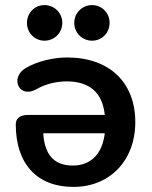

<svg xmlns="http://www.w3.org/2000/svg" viewBox="-20 -725 597 755"><path d="M269 10C412 10 512 -94 512 -245C512 -401 410 -499 244 -499C192 -499 126 -485 79 -456C19 -419 54 -336 123 -374C162 -397 208 -405 242 -405C332 -405 383 -361 392 -273H90C59 -273 42 -260 42 -236C42 -81 125 10 269 10ZM155 -565C194 -565 225 -596 225 -635C225 -674 194 -705 155 -705C116 -705 86 -674 86 -635C86 -596 116 -565 155 -565ZM342 -565C381 -565 411 -596 411 -635C411 -674 381 -705 342 -705C303 -705 272 -674 272 -635C272 -596 303 -565 342 -565ZM150 -201H392C383 -123 340 -74 266 -74C191 -74 155 -119 150 -201Z"/></svg>

Font: SN Pro SemiBold
Style: Regular
Weight: 600
Designer: Tobias Whetton
Foundry: Supernotes
Version: Version 1.003;Glyphs 3.3 (3324)